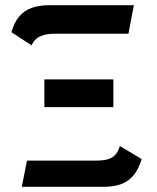

<svg xmlns="http://www.w3.org/2000/svg" viewBox="-20 -720 607 740"><path d="M24 -596 102 -545Q108 -560 119.5 -570Q131 -580 149 -585Q167 -590 192 -590H475L496 -700H171Q131 -700 102 -689.5Q73 -679 54 -656.5Q35 -634 24 -596ZM417 -307V-414H151V-307ZM350 -101H84L64 0H380Q420 0 448.5 -11Q477 -22 496 -46Q515 -70 526 -107L442 -157Q435 -135 424 -123Q413 -111 395 -106Q377 -101 350 -101Z"/></svg>

Font: Advent Pro
Style: Bold
Weight: 700
Designer: VivaRado, Andreas Kalpakidis
Foundry: VivaRado, Andreas Kalpakidis
Version: Version 3.000